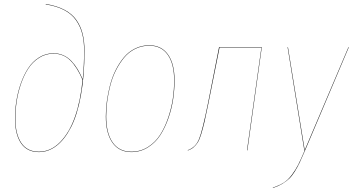

<svg xmlns="http://www.w3.org/2000/svg" viewBox="-20 -754 1769 963"><path d="M174.8 8.8Q115.7 8.8 85.4 -35.6Q55.2 -80.1 55.2 -159.2Q55.2 -202.6 62 -246.8Q68.8 -291 84 -334.5Q99.1 -377.9 121.1 -411.6Q143.1 -445.3 176 -466.1Q209 -486.8 248 -486.8Q274.9 -486.8 297.6 -476.8Q320.3 -466.8 338.1 -448Q356 -429.2 369.1 -407.2Q382.3 -385.3 395 -356Q401.9 -428.2 401.9 -499Q401.9 -546.9 392.6 -583.7Q383.3 -620.6 361.8 -651.9Q340.3 -683.1 302 -703.4Q263.7 -723.6 209 -731.9L210 -733.9Q265.1 -725.1 303.7 -704.6Q342.3 -684.1 363.8 -652.8Q385.3 -621.6 394.5 -584.2Q403.8 -546.9 403.8 -499Q403.8 -373.5 385.7 -275.1Q367.7 -176.8 335.9 -115.5Q304.2 -54.2 263.4 -22.7Q222.7 8.8 174.8 8.8ZM174.8 6.8Q234.4 6.8 281.5 -41.3Q328.6 -89.4 356.4 -169.4Q384.3 -249.5 394 -353Q368.2 -415 333.5 -450Q298.8 -484.9 248 -484.9Q209 -484.9 176.3 -464.1Q143.6 -443.4 121.8 -409.9Q100.1 -376.5 85.2 -333Q70.3 -289.6 63.7 -245.8Q57.1 -202.1 57.1 -159.2Q57.1 -81.1 86.9 -37.1Q116.7 6.8 174.8 6.8Z M638.7 8.8Q577.1 8.8 543.9 -38.3Q510.7 -85.4 510.7 -169.9Q510.7 -207.5 516.1 -247.1Q521.5 -286.6 532 -327.1Q542.5 -367.7 560.5 -403.3Q578.6 -439 601.8 -466.8Q625 -494.6 657.7 -510.7Q690.4 -526.9 728.5 -526.9Q789.6 -526.9 822.5 -480.7Q855.5 -434.6 855.5 -350.1Q855.5 -305.2 848.6 -258.1Q841.8 -210.9 825.2 -162.6Q808.6 -114.3 784.4 -76.7Q760.3 -39.1 722.4 -15.1Q684.6 8.8 638.7 8.8ZM638.7 6.8Q684.6 6.8 721.9 -16.8Q759.3 -40.5 783.2 -77.9Q807.1 -115.2 823.5 -163.6Q839.8 -211.9 846.7 -258.5Q853.5 -305.2 853.5 -350.1Q853.5 -433.6 821.3 -479.2Q789.1 -524.9 728.5 -524.9Q690.4 -524.9 658 -508.8Q625.5 -492.7 602.5 -464.8Q579.6 -437 561.8 -401.9Q543.9 -366.7 533.4 -326.2Q522.9 -285.6 517.8 -246.6Q512.7 -207.5 512.7 -169.9Q512.7 -85.9 545.2 -39.6Q577.6 6.8 638.7 6.8Z M1293 -517.1 1220.7 0H1218.8L1291 -515.1H1081.1L1024.9 -233.9Q1013.2 -175.8 1005.9 -144Q998.5 -112.3 989.7 -83Q981 -53.7 971.7 -39.3Q962.4 -24.9 950.7 -14.9Q939 -4.9 921.9 1V-1Q961.4 -14.6 978.5 -57.1Q995.6 -99.6 1022.9 -234.9L1078.6 -517.1Z M1729.5 -517.1 1510.3 0Q1494.1 38.1 1483.6 60.3Q1473.1 82.5 1459 105.5Q1444.8 128.4 1430.2 142.3Q1415.5 156.2 1395.5 168.2Q1375.5 180.2 1348.6 189V187Q1381.3 175.8 1403.3 161.9Q1425.3 147.9 1443.8 123Q1462.4 98.1 1475.1 73.2Q1487.8 48.3 1508.3 0H1506.3L1422.4 -517.1H1424.3L1508.3 -1L1727.5 -517.1Z"/></svg>

Font: Fira Sans Compressed Two
Style: Italic
Weight: 100
Width: 3
Italic angle: -8°
Designer: Carrois Corporate & Edenspiekermann AG
Foundry: Carrois Corporate GbR & Edenspiekermann AG
Version: Version 4.203;PS 004.203;hotconv 1.0.88;makeotf.lib2.5.64775